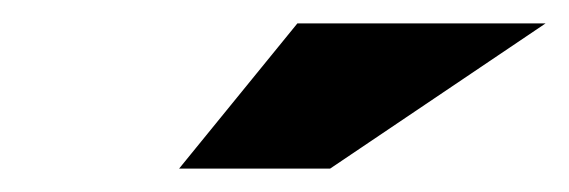

<svg xmlns="http://www.w3.org/2000/svg" viewBox="-20 -700 486 164"><path d="M133 -556H262L446 -680H234Z"/></svg>

Font: LT Wave Black
Style: Italic
Weight: 900
Designer: Daniel Lyons
Version: Version 2.5 (Glyphs App)